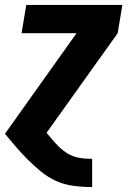

<svg xmlns="http://www.w3.org/2000/svg" viewBox="-20 -540 540 775"><path d="M351 215Q313 215 275.5 210Q238 205 205.5 190Q173 175 145.5 152.5Q118 130 93 105Q68 80 45 53.5Q22 27 0 0L289 -406H67L86 -520H474L455 -406L168 -4Q180 10 191.5 24Q203 38 216 50.5Q229 63 243.5 73.5Q258 84 275.5 90.5Q293 97 312.5 99Q332 101 351 101H352V215Z"/></svg>

Font: Iosevka SS04 Heavy Oblique
Style: Regular
Weight: 900
Italic angle: -9°
Monospace: yes
Designer: Belleve Invis
Foundry: Belleve Invis
Version: Version 19.0.0; ttfautohint (v1.8.4)